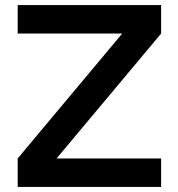

<svg xmlns="http://www.w3.org/2000/svg" viewBox="-20 -740 704 760"><path d="M50 0V-112.8L463.7 -607.2H50V-720H617.7V-607.2L204 -112.8H617.7V0Z"/></svg>

Font: Vela Sans GX ExtLt
Style: Regular
Weight: 200
Designer: Principal design: Mikhail Sharanda - project Manrope.
Design modification: Ravid Balaliev
Foundry: Mikhail Sharanda
Version: Version 1.001